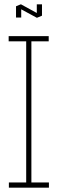

<svg xmlns="http://www.w3.org/2000/svg" viewBox="-20 -867 266 887"><path d="M21 0V-24H101V-676H20V-700H205V-676H125V-24H206V0ZM54 -786V-838L76 -847H77L150 -807V-847H174V-795H173V-794L151 -785H150L78 -824V-786Z"/></svg>

Font: Foldit Thin Thin
Style: Regular
Weight: 250
Version: Version 1.003